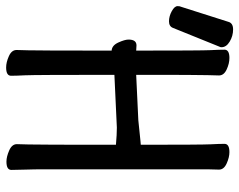

<svg xmlns="http://www.w3.org/2000/svg" viewBox="-183 -666 780 626"><g transform="rotate(90 207.0 -353.0)"><path d="M-35 -707Q-31 -723 -10 -723Q11 -723 29.5 -712Q48 -701 48 -685Q48 -681 46 -678L-15 -527Q-20 -514 -36.5 -514Q-53 -514 -69.5 -523Q-86 -532 -86 -542Q-86 -550 -84 -553ZM114 17Q97 17 77 8Q57 -1 57 -17Q57 -29 58 -55Q59 -81 59 -327Q42 -328 32.5 -349Q23 -370 23 -382Q23 -408 42 -408Q42 -408 59 -407Q59 -621 57.5 -649.5Q56 -678 56 -695Q56 -711 83 -711Q101 -711 120.5 -702Q140 -693 140 -677Q140 -665 139 -639.5Q138 -614 138 -407L286 -414L354 -421L366 -422Q366 -621 364.5 -649.5Q363 -678 363 -695Q363 -711 390 -711Q407 -711 427 -702Q447 -693 447 -677Q447 -665 446 -639V-106Q446 -75 447 -46Q448 -17 448 0Q448 16 421 16Q405 16 384.5 7Q364 -2 364 -18Q364 -30 365 -56Q366 -82 366 -341Q332 -344 310 -344L138 -336Q138 -74 139.5 -45Q141 -16 141 1Q141 17 114 17Z"/></g></svg>

Font: Moon Stars Kai HW
Style: Bold
Weight: 700
Designer: GuiWonder
Version: Version 1.101